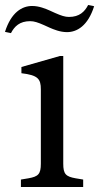

<svg xmlns="http://www.w3.org/2000/svg" viewBox="-62 -751 398 771"><path d="M-18 -618C-4 -645 17 -666 59 -666C75 -666 90 -661 115 -650L137 -640C153 -633 179 -622 207 -622C247 -622 291 -647 316 -726L292 -731C278 -704 257 -683 215 -683C199 -683 184 -688 159 -699L137 -709C121 -716 95 -727 67 -727C27 -727 -17 -702 -42 -623ZM22 0H272V-30L242 -35C202 -42 192 -52 192 -94V-526H178L24 -482V-457C91 -449 102 -434 102 -392V-94C102 -52 92 -42 52 -35L22 -30Z"/></svg>

Font: Hedvig Letters Serif 24pt
Style: Regular
Weight: 400
Designer: Alexander Örn & Tor Weibull
Foundry: Kanon Foundry
Version: Version 1.000